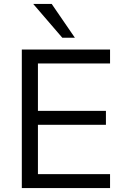

<svg xmlns="http://www.w3.org/2000/svg" viewBox="-20 -957 636 977"><path d="M91 0V-705H540V-634H173V-393H519V-322H173V-71H540V0ZM297 -765 149 -937H243L361 -765Z"/></svg>

Font: Nunito Sans 12pt ExtraLight 11pt
Style: Regular
Weight: 400
Version: Version 3.101;gftools[0.9.27]